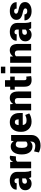

<svg xmlns="http://www.w3.org/2000/svg" viewBox="1687 -2413 939 4353"><g transform="rotate(-90 2156.5 -236.5)"><path d="M172.4 10.3Q104 10.3 62 -28.8Q20 -67.9 20 -132.8Q20 -205.1 73.2 -242.9Q126.5 -280.8 233.9 -280.8H288.1V-314.5Q288.1 -377.4 229.5 -377.4Q178.7 -377.4 178.7 -327.6L35.2 -328.1L34.2 -330.6Q31.2 -397 88.4 -440.2Q145.5 -483.4 237.5 -483.4Q329.6 -483.4 383.3 -439Q437 -394.5 437 -313.5V-134.3Q437 -63 462.4 1L315.9 0.5Q302.7 -24.9 296.4 -53.7Q250 10.3 172.4 10.3ZM217.8 -95.7Q262.2 -95.7 288.1 -127.4V-201.7H235.4Q201.7 -201.7 184.8 -185.3Q168 -168.9 168 -144.8Q168 -120.6 181.9 -108.2Q195.8 -95.7 217.8 -95.7Z M667.5 0H518.6V-475.6H658.7L663.6 -405.8Q695.8 -484.4 761.2 -484.4Q784.7 -484.4 802.2 -479L787.1 -344.7L733.4 -345.2Q683.6 -345.2 667.5 -312Z M1016.6 -462.9Q1088.4 -462.9 1132.3 -394.5L1142.1 -454.1H1272.5V2.9Q1272.5 98.6 1207 156Q1141.6 213.4 1030.8 213.4Q954.6 213.4 876.5 176.3L900.4 66.4Q965.3 93.8 1030.3 93.8Q1075.7 93.8 1099.9 69.6Q1124 45.4 1124 2V-22Q1083 30.8 1016.1 30.8Q929.2 30.8 880.6 -33.4Q832 -97.7 832 -206.5L831.5 -215.3Q831.5 -329.1 880.1 -396Q928.7 -462.9 1016.6 -462.9ZM980 -215.3V-206.5Q980 -83.5 1053.7 -83.5Q1102.1 -83.5 1124 -114.3V-313.5Q1102.1 -348.6 1054.7 -348.6Q980 -348.6 980 -215.3Z M1625.5 -294.9Q1625.5 -369.6 1564 -369.6Q1503.9 -369.6 1496.6 -285.6L1498 -283.2H1625.5ZM1761.7 -43V-43.5ZM1344.2 -221.2V-238.3Q1344.2 -349.6 1402.3 -417Q1460.4 -484.4 1564 -483.9Q1660.6 -483.9 1715.6 -426.3Q1770.5 -368.7 1770.5 -268.6V-190.4H1499L1498 -188Q1502.9 -149.9 1528.3 -127Q1553.7 -104 1594.5 -104Q1635.3 -104 1659.7 -109.9Q1684.1 -115.7 1726.6 -133.3L1761.7 -43.5Q1729 -19.5 1679.4 -4.9Q1629.9 9.8 1574.7 9.8Q1470.7 9.8 1407.5 -55.2Q1344.2 -120.1 1344.2 -221.2Z M1831.1 -475.6H1970.2L1976.1 -408.7Q2025.4 -484.4 2110.4 -484.4Q2258.8 -484.4 2258.8 -294.9V0H2110.4V-295.4Q2110.4 -335.4 2094 -352.8Q2077.6 -370.1 2041 -370.1Q2004.4 -370.1 1979 -341.8V0H1831.1Z M2367.2 -592.8H2515.1V-474.6H2595.7V-371.6H2515.1V-153.8Q2515.1 -106 2553.7 -106Q2577.6 -106 2596.7 -110.4L2607.4 -0.5Q2562 10.3 2516.1 10.3Q2441.4 10.3 2404.3 -29.3Q2367.2 -68.8 2367.2 -152.8V-371.6H2300.3V-474.6H2367.2Z M2821.3 -475.6V0H2672.4V-475.6ZM2821.3 -685.5V-585.9H2672.4V-685.5Z M2909.7 -475.6H3048.8L3054.7 -408.7Q3104 -484.4 3189 -484.4Q3337.4 -484.4 3337.4 -294.9V0H3189V-295.4Q3189 -335.4 3172.6 -352.8Q3156.2 -370.1 3119.6 -370.1Q3083 -370.1 3057.6 -341.8V0H2909.7Z M3548.3 10.3Q3480 10.3 3438 -28.8Q3396 -67.9 3396 -132.8Q3396 -205.1 3449.2 -242.9Q3502.4 -280.8 3609.9 -280.8H3664.1V-314.5Q3664.1 -377.4 3605.5 -377.4Q3554.7 -377.4 3554.7 -327.6L3411.1 -328.1L3410.2 -330.6Q3407.2 -397 3464.4 -440.2Q3521.5 -483.4 3613.5 -483.4Q3705.6 -483.4 3759.3 -439Q3813 -394.5 3813 -313.5V-134.3Q3813 -63 3838.4 1L3691.9 0.5Q3678.7 -24.9 3672.4 -53.7Q3626 10.3 3548.3 10.3ZM3593.8 -95.7Q3638.2 -95.7 3664.1 -127.4V-201.7H3611.3Q3577.6 -201.7 3560.8 -185.3Q3543.9 -168.9 3543.9 -144.8Q3543.9 -120.6 3557.9 -108.2Q3571.8 -95.7 3593.8 -95.7Z M4082.5 -87.9V-88.4Q4143.1 -88.4 4143.1 -133.3Q4143.1 -151.9 4122.3 -165.3Q4101.6 -178.7 4050.3 -189.5Q3965.3 -206.1 3924.1 -240.2Q3882.8 -274.4 3882.8 -336.2Q3882.8 -397.9 3936.3 -440.7Q3989.7 -483.4 4081.5 -483.4Q4173.3 -483.4 4229.7 -441.2Q4286.1 -398.9 4283.2 -331.1L4282.2 -328.6H4138.2Q4138.2 -357.4 4123.8 -371.6Q4109.4 -385.7 4081.8 -385.7Q4054.2 -385.7 4038.6 -373Q4022.9 -360.4 4022.9 -340.3Q4022.9 -320.3 4042.5 -307.6Q4062 -294.9 4114.7 -284.7Q4204.1 -267.1 4245.1 -232.9Q4286.1 -198.7 4286.1 -135.3Q4286.1 -71.8 4229 -30.8Q4171.9 10.3 4078.1 10.3Q3984.4 10.3 3926.5 -37.6Q3868.7 -85.4 3871.1 -148.9L3872.1 -151.4H4006.3Q4008.3 -87.9 4082.5 -87.9Z"/></g></svg>

Font: Yantramanav Black
Style: Regular
Weight: 900
Version: Version 1.001;PS 1.0;hotconv 1.0.72;makeotf.lib2.5.5900; ttf